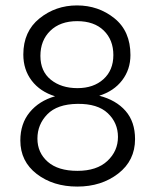

<svg xmlns="http://www.w3.org/2000/svg" viewBox="-20 -680 573 708"><path d="M264.5 -602Q202 -602 165.5 -566.5Q129 -531 129 -474Q129 -417 167.5 -386Q206 -355 265.5 -355Q325 -355 361.5 -388Q398 -421 398 -477Q398 -533 362.5 -567.5Q327 -602 264.5 -602ZM265.5 -297Q191 -296 154.5 -258.5Q118 -221 118 -169Q118 -117 156 -83.5Q194 -50 265.5 -50Q337 -50 376 -86.5Q415 -123 415 -175Q415 -227 377.5 -262.5Q340 -298 265.5 -297ZM478 -167Q478 -88 416 -40Q354 8 265 8Q176 8 115.5 -38.5Q55 -85 55 -162Q55 -224 89.5 -266Q124 -308 183 -325Q128 -342 97 -382.5Q66 -423 66 -479Q66 -564 125.5 -612Q185 -660 264 -660Q343 -660 402 -612.5Q461 -565 461 -477Q461 -424 430.5 -384Q400 -344 346 -327Q408 -311 443 -271Q478 -231 478 -167Z"/></svg>

Font: Hind Colombo Light
Style: Regular
Weight: 300
Designer: Jyotish Sonowal, Aditi Pimprikar
Foundry: Indian Type Foundry
Version: Version 1.000;PS 1.0;hotconv 1.0.86;makeotf.lib2.5.63406; tt